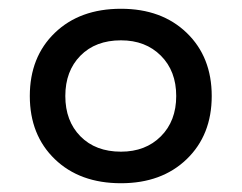

<svg xmlns="http://www.w3.org/2000/svg" viewBox="-20 -761 551 438"><path d="M256 -343Q162 -343 105 -398Q48 -453 48 -542Q48 -631 105 -686Q162 -741 256 -741Q349 -741 406 -686Q463 -631 463 -542Q463 -453 406 -398Q349 -343 256 -343ZM256 -669Q198 -669 163.5 -634Q129 -599 129 -542Q129 -485 163.5 -450Q198 -415 256 -415Q312 -415 347 -450Q382 -485 382 -542Q382 -599 347 -634Q312 -669 256 -669Z"/></svg>

Font: Metropolitano Medium
Style: Regular
Weight: 500
Designer: Fonts by Alex Slobzheninov & Chris M. Simpson / Changes by Cristiano Sobral
Foundry: Fonts by Alex Slobzheninov & Chris M. Simpson / Changes by Cristiano Sobral
Version: Version 1.00;August 30, 2020;FontCreator 13.0.0.2681 64-bit